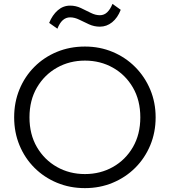

<svg xmlns="http://www.w3.org/2000/svg" viewBox="-20 -955 876 990"><path d="M418 15Q340 15 273.5 -12.8Q207 -40.5 157.5 -90Q108 -139.5 80.5 -206Q53 -272.5 53 -350Q53 -428 80.5 -494.5Q108 -561 157.5 -610.5Q207 -660 273.5 -687.5Q340 -715 418 -715Q495 -715 561.5 -687Q628 -659 677.5 -609Q727 -559 754.8 -492.8Q782.5 -426.5 782.5 -350Q782.5 -272.5 754.8 -206Q727 -139.5 677.5 -90Q628 -40.5 561.5 -12.8Q495 15 418 15ZM418 -57.5Q497.5 -57.5 562.2 -94Q627 -130.5 665.2 -196.2Q703.5 -262 703.5 -350Q703.5 -438 665.2 -503.8Q627 -569.5 562.2 -606Q497.5 -642.5 418 -642.5Q338.5 -642.5 273.8 -606Q209 -569.5 170.5 -503.8Q132 -438 132 -350Q132 -262 170.5 -196.2Q209 -130.5 273.8 -94Q338.5 -57.5 418 -57.5ZM276 -807 233.5 -837Q250 -877.5 277.8 -901.8Q305.5 -926 341.5 -926Q371 -926 397.2 -913.5Q423.5 -901 447.8 -888.8Q472 -876.5 495 -876.5Q517 -876.5 533 -892Q549 -907.5 560 -935L602.5 -904.5Q586.5 -863 558.2 -840.2Q530 -817.5 495 -817.5Q465.5 -817.5 439.2 -829.5Q413 -841.5 388.8 -853.5Q364.5 -865.5 341.5 -865.5Q298.5 -865.5 276 -807Z"/></svg>

Font: Geologica ExtraLight
Style: Regular
Weight: 200
Designer: Sindre Bremnes, Frode Helland
Foundry: Monokrom Skriftforlag AS
Version: Version 1.010; ttfautohint (v1.8.4.7-5d5b);gftools[0.9.28]